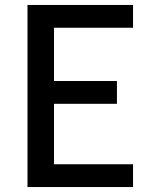

<svg xmlns="http://www.w3.org/2000/svg" viewBox="-20 -755 640 775"><path d="M91 0V-735H517V-643H198V-428H452V-336H198V-92H517V0Z"/></svg>

Font: Zed Mono Semibold Extended
Style: Regular
Weight: 600
Width: 7
Monospace: yes
Designer: Belleve Invis
Foundry: Belleve Invis
Version: Version 1.0.0; ttfautohint (v1.8.4)